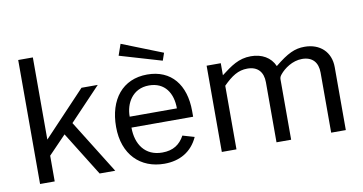

<svg xmlns="http://www.w3.org/2000/svg" viewBox="-75 -957 2194 1162"><g transform="rotate(-10 1022.5 -376.0)"><path d="M345 -329 536 -530H436L178 -257V-762H88V0H178V-158L286 -270L454 0H550Z M1071 -240V-275C1071 -436 989 -540 841 -540C689 -540 601 -428 601 -260C601 -90 704 10 851 10C946 10 1020 -32 1059 -118L987 -139C959 -88 918 -59 850 -59C745 -59 692 -137 692 -240ZM693 -307C692 -388 739 -473 840 -473C938 -473 983 -400 983 -307ZM691 -682 949 -606 965 -652 715 -751Z M1295 0V-391C1347 -443 1388 -470 1444 -470C1508 -470 1541 -432 1541 -369V0H1631V-370C1631 -382 1634 -389 1643 -400C1669 -432 1721 -470 1780 -470C1844 -470 1877 -432 1877 -369V0H1967V-387C1967 -480 1903 -540 1808 -540C1748 -540 1703 -519 1623 -454C1599 -510 1545 -540 1478 -540C1402 -540 1354 -503 1292 -456V-530H1205V0Z"/></g></svg>

Font: Cheyenne Sans
Style: Regular
Weight: 400
Designer: The Public Sans project authors (U.S. Web Design System), Libre Franklin designed by Pablo Impallari and Rodrigo Fuenzal
Foundry: The Cheyenne Sans Project Authors
Version: Version 2.007